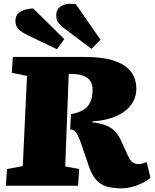

<svg xmlns="http://www.w3.org/2000/svg" viewBox="-20 -1011 846 1045"><path d="M366 -390Q407 -397 433 -412.5Q459 -428 471.5 -455.5Q484 -483 484 -523Q484 -549 472.5 -568Q461 -587 436 -597.5Q411 -608 372 -608H354L335 -105L411 -91L405 0H12L18 -91L104 -107L127 -598L44 -615L50 -701H445Q536 -701 597.5 -681.5Q659 -662 690.5 -623.5Q722 -585 722 -528Q722 -479 693.5 -440.5Q665 -402 611.5 -378.5Q558 -355 482 -350V-345Q532 -340 561.5 -326.5Q591 -313 608.5 -293.5Q626 -274 637 -249L678 -160Q686 -143 695 -133.5Q704 -124 714 -121Q724 -118 734 -118Q746 -118 756 -121Q766 -124 778 -129L799 -44Q782 -28 754.5 -14.5Q727 -1 697.5 6.5Q668 14 640 14Q596 14 562 4.5Q528 -5 504 -31.5Q480 -58 463 -108L432 -199Q419 -239 409.5 -261.5Q400 -284 390 -294.5Q380 -305 362 -307ZM324 -861Q315 -868 300.5 -883.5Q286 -899 286 -927Q286 -964 316.5 -980Q347 -996 393 -988L527 -795L478 -745ZM125 -822Q106 -831 85 -848.5Q64 -866 64 -897Q64 -933 93 -948.5Q122 -964 161 -965L330 -798L290 -743Z"/></svg>

Font: Literata Black
Style: Italic
Weight: 900
Italic angle: -2°
Designer: Latin by Veronika Burian and Jose Scaglione. Greek by Irene Vlachou. Cyrillic by Vera Evstafieva
Foundry: TypeTogether
Version: Version 3.002